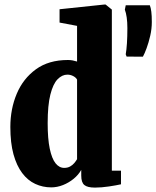

<svg xmlns="http://www.w3.org/2000/svg" viewBox="-20 -840 710 872"><path d="M212.5 11Q174 11 140 -4.8Q106 -20.5 80.8 -54Q55.5 -87.5 41.2 -139.2Q27 -191 27 -263.5Q27 -345 56 -414Q85 -483 143 -525.2Q201 -567.5 288.5 -567.5Q300 -567.5 310.5 -565.5Q321 -563.5 330 -560.5V-722.5L250.5 -737.5V-798L454.5 -819.5H459.5L488 -796.5V-65H529.5V-3Q510 1.5 475 6.8Q440 12 411.5 12Q377 12 363 0.2Q349 -11.5 349 -42.5V-68.5Q336.5 -46 314.5 -28Q292.5 -10 266 0.5Q239.5 11 212.5 11ZM271.5 -77.5Q287 -77.5 298.2 -83.8Q309.5 -90 317.2 -99.2Q325 -108.5 330 -117V-478.5Q325 -488 312.5 -494.5Q300 -501 286 -501Q262 -501 241.5 -480Q221 -459 208.8 -410.8Q196.5 -362.5 196.5 -280.5Q196.5 -209.5 206 -164.5Q215.5 -119.5 232.2 -98.5Q249 -77.5 271.5 -77.5ZM629 -582.5 555 -583 551 -593.5Q554.5 -612.5 556.5 -643.2Q558.5 -674 558.5 -712.5Q558.5 -739 555.5 -760.5Q552.5 -782 547 -796L551 -816H660.5Q665 -804.5 667.2 -787Q669.5 -769.5 669.5 -740Q669.5 -708.5 662.2 -677.2Q655 -646 645.8 -621Q636.5 -596 629 -582.5Z"/></svg>

Font: Merriweather 24pt SemiCondensed Black
Style: Regular
Weight: 900
Width: 4
Designer: Eben Sorkin
Foundry: Eben Sorkin
Version: Version 2.100